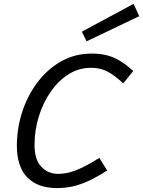

<svg xmlns="http://www.w3.org/2000/svg" viewBox="-20 -943 729 978"><path d="M271 15Q171.5 15 118.7 -39.7Q65.9 -94.4 65.9 -201Q65.9 -287.3 92.4 -370.6Q118.9 -453.9 169.4 -521.6Q219.8 -589.3 290 -629.7Q360.2 -670 447.6 -670Q487 -670 520.5 -662.3Q554 -654.6 587 -635.5Q620 -616.5 658.8 -581.3L607.6 -518.4Q571.5 -552 544.4 -568.8Q517.2 -585.6 493.4 -591.6Q469.6 -597.6 442.9 -597.6Q381.2 -597.6 329 -564.5Q276.9 -531.5 238.1 -475.6Q199.3 -419.7 177.6 -349.3Q155.9 -278.9 155.9 -204.3Q155.9 -129.9 190.5 -93.6Q225 -57.4 274.9 -57.4Q304.1 -57.4 333.8 -64.9Q363.5 -72.5 400.3 -90.3Q437.2 -108.2 486.1 -138.5L525.9 -74.5Q473 -40.6 430 -21Q387 -1.4 348.8 6.8Q310.7 15 271 15ZM396.8 -781.7 660.4 -923.4 689.3 -860.6 421.2 -732.5Z"/></svg>

Font: Intel One Mono Light
Style: Italic
Weight: 300
Italic angle: -16°
Monospace: yes
Designer: Fred Shallcrass
Foundry: Frere-Jones Type LLC
Version: Version 1.004